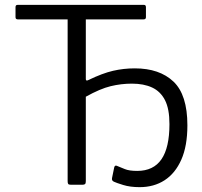

<svg xmlns="http://www.w3.org/2000/svg" viewBox="-20 -762 833 792"><path d="M536 -480Q638 -480 695.5 -425.5Q753 -371 753 -245Q753 -160 728 -103.5Q703 -47 659 -18.5Q615 10 556 10Q517 10 488 1Q459 -8 451 -12Q446 -14 443.5 -17.5Q441 -21 442 -27L451 -71Q452 -76 455 -78Q458 -80 462 -78Q477 -72 495 -64.5Q513 -57 546 -57Q613 -57 646 -105Q679 -153 679 -250Q679 -313 660.5 -349Q642 -385 607.5 -401Q573 -417 524 -417Q480 -417 436.5 -406.5Q393 -396 334 -363V-15Q334 -6 331 -3Q328 0 321 0H272Q264 0 261.5 -3Q259 -6 259 -15V-682H54Q44 -682 44 -691V-732Q44 -737 46 -739.5Q48 -742 54 -742H573Q578 -742 580 -739.5Q582 -737 582 -732V-691Q582 -682 572 -682H334V-436Q334 -426 345 -432Q403 -460 446.5 -470Q490 -480 536 -480Z"/></svg>

Font: Libre Franklin Light
Style: Regular
Weight: 300
Designer: Pablo Impallari, Rodrigo Fuenzalida, Nhung Nguyen
Foundry: Impallari Type
Version: Version 3.000